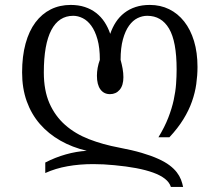

<svg xmlns="http://www.w3.org/2000/svg" viewBox="-20 -549 878 768"><path d="M155.3 -259.3Q155.3 -187.5 177.7 -136.2Q200.2 -85 240.5 -49.3Q280.8 -13.7 336.2 7.8Q391.6 29.3 457 41.5Q508.8 51.3 546.9 62.5Q585 73.7 612.5 86.2Q640.1 98.6 658.2 112.3Q676.3 126 687.3 140.4Q698.2 154.8 703.9 169.4Q709.5 184.1 712.4 198.7H663.6Q657.7 180.2 639.6 166Q621.6 151.9 592.5 141.4Q563.5 130.9 524.4 123.5Q485.4 116.2 438 111.8Q394 107.4 353 107.4Q298.3 107.4 250.2 116Q202.1 124.5 161.1 143.1V101.1Q200.7 80.6 243.2 68.6Q285.6 56.6 327.1 54.2Q269 40.5 221.4 13.4Q173.8 -13.7 139.6 -53Q105.5 -92.3 86.9 -144Q68.4 -195.8 68.4 -259.3Q68.4 -324.2 82.3 -374.8Q96.2 -425.3 121.8 -459.5Q147.5 -493.7 183.1 -511.5Q218.8 -529.3 262.7 -529.3Q293.9 -529.3 319.3 -521Q344.7 -512.7 364.5 -497.3Q384.3 -481.9 398.2 -460.7Q412.1 -439.5 420.9 -413.6Q429.7 -439.5 443.6 -460.7Q457.5 -481.9 477.3 -497.3Q497.1 -512.7 522.5 -521Q547.9 -529.3 579.1 -529.3Q621.6 -529.3 656.5 -512.2Q691.4 -495.1 716.8 -462.9Q742.2 -430.7 756.1 -384.8Q770 -338.9 770 -281.2Q770 -247.6 765.1 -212.9Q760.3 -178.2 747.8 -142.8Q735.4 -107.4 713.4 -71.8Q691.4 -36.1 657.7 0H613.8Q638.7 -41 653.1 -78.1Q667.5 -115.2 674.8 -148.9Q682.1 -182.6 684.3 -213.1Q686.5 -243.7 686.5 -271.5Q686.5 -383.3 656.2 -434.6Q626 -485.8 568.8 -485.8Q549.3 -485.8 530.3 -476.6Q511.2 -467.3 496.1 -446.3Q481 -425.3 471.7 -391.6Q462.4 -357.9 462.4 -309.6Q467.3 -292 470.5 -274.2Q473.6 -256.3 473.6 -240.2Q473.6 -207.5 458.7 -189.9Q443.8 -172.4 419.9 -172.4Q395.5 -172.4 381.6 -191.4Q367.7 -210.4 367.7 -246.1Q367.7 -261.2 370.6 -277.6Q373.5 -293.9 379.4 -309.6Q379.4 -357.9 369.9 -391.6Q360.4 -425.3 345.2 -446Q330.1 -466.8 311 -476.3Q292 -485.8 272.9 -485.8Q215.3 -485.8 185.3 -428.7Q155.3 -371.6 155.3 -259.3Z"/></svg>

Font: Arian Grqi
Style: Regular
Weight: 400
Designer: Ruben Hakobyan (Tarumian)
Foundry: Ruben Hakobyan (Tarumian)
Version: Version 1.003